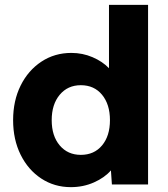

<svg xmlns="http://www.w3.org/2000/svg" viewBox="-20 -760 694 791"><path d="M272 11Q204 11 150 -24.5Q96 -60 65 -122.5Q34 -185 34 -265Q34 -345 65 -407.5Q96 -470 150.5 -506Q205 -542 274 -542Q320 -542 361 -524.5Q402 -507 429 -479V-740H590V0H441L437 -58Q411 -28 367 -8.5Q323 11 272 11ZM313 -122Q368 -122 400.5 -161Q433 -200 433 -265Q433 -330 400.5 -369.5Q368 -409 313 -409Q259 -409 226 -369.5Q193 -330 193 -265Q193 -200 226 -161Q259 -122 313 -122Z"/></svg>

Font: Lexend Deca
Style: Bold
Weight: 700
Designer: Bonnie Shaver-Troup, Thomas Jockin
Foundry: Lexend
Version: Version 1.008; ttfautohint (v1.8.4.7-5d5b)